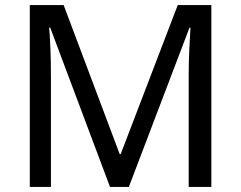

<svg xmlns="http://www.w3.org/2000/svg" viewBox="-20 -734 947 754"><path d="M412 0 177 -626H173Q176 -595 178 -542.5Q180 -490 180 -433V0H97V-714H230L450 -129H454L678 -714H810V0H721V-439Q721 -491 723.5 -542Q726 -593 728 -625H724L486 0Z"/></svg>

Font: Noto Sans Tirhuta
Style: Regular
Weight: 400
Designer: Monotype Design Team
Foundry: Monotype Imaging Inc.
Version: Version 2.003; ttfautohint (v1.8.4.7-5d5b)